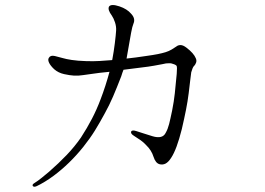

<svg xmlns="http://www.w3.org/2000/svg" viewBox="-20 -700 1040 754"><path d="M124 31Q139 24 157 13Q175 2 191 -10Q254 -57 307 -123Q334 -157 352.5 -187Q371 -217 390 -252Q409 -286 424 -321Q439 -356 456 -400Q458 -408 460.5 -414Q463 -420 465 -426Q509 -432 536 -435Q563 -438 585 -442Q608 -446 617.5 -448Q627 -450 632 -451Q637 -451 642.5 -451.5Q648 -452 653 -451Q658 -450 664 -447.5Q670 -445 672 -443Q675 -441 675 -432.5Q675 -424 674 -410Q670 -366 666.5 -333.5Q663 -301 656 -266Q649 -232 644 -212.5Q639 -193 631 -179Q619 -153 579 -165Q559 -171 544 -176Q529 -181 516 -185Q498 -191 495 -183Q492 -175 507 -166Q520 -158 532 -149.5Q544 -141 554 -130Q575 -110 583 -84Q591 -59 607 -55Q619 -52 630 -57.5Q641 -63 652 -80Q674 -113 694 -193Q704 -236 710.5 -269Q717 -302 721 -334Q725 -365 727 -384.5Q729 -404 731 -416Q733 -423 736 -431Q739 -439 743 -442Q747 -446 750 -454Q753 -462 749 -471Q741 -491 712 -513Q699 -523 689 -523Q679 -523 672 -517Q665 -512 654 -505.5Q643 -499 630 -495Q617 -491 599.5 -487.5Q582 -484 553 -480Q533 -477 514.5 -474.5Q496 -472 477 -470Q482 -496 486 -521Q490 -546 495 -572Q497 -584 499.5 -593Q502 -602 504 -607Q513 -627 495 -646Q479 -665 449 -675Q416 -686 408 -674Q402 -662 419 -639Q426 -629 431.5 -612.5Q437 -596 436 -580Q435 -563 431 -530.5Q427 -498 421 -466Q421 -465 420.5 -464.5Q420 -464 420 -464Q395 -462 371 -460.5Q347 -459 318 -460Q285 -461 262 -464.5Q239 -468 226 -472Q213 -476 195.5 -480Q178 -484 172 -473Q167 -466 172.5 -454Q178 -442 193 -428Q209 -414 231.5 -409Q254 -404 271 -403Q287 -402 306 -405Q325 -408 342 -410Q354 -412 371.5 -414Q389 -416 410 -418Q403 -392 394 -364Q385 -336 375 -310Q360 -270 341 -233.5Q322 -197 298 -160Q273 -124 242 -91.5Q211 -59 172 -25Q159 -14 143.5 -1.5Q128 11 115 19Q105 25 109 30.5Q113 36 124 31Z"/></svg>

Font: Hannari
Style: Regular
Weight: 400
Version: Version 1.12